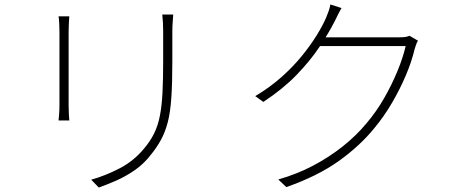

<svg xmlns="http://www.w3.org/2000/svg" viewBox="-20 -810 2040 859"><path d="M755 -745Q754 -728 752.5 -709Q751 -690 751 -669Q751 -654 751 -627.5Q751 -601 751 -575.5Q751 -550 751 -535Q751 -438 746.5 -372.5Q742 -307 730.5 -263Q719 -219 700.5 -185Q682 -151 656 -119Q625 -78 584 -49.5Q543 -21 501 -2.5Q459 16 422 29L388 -6Q452 -24 515.5 -57Q579 -90 625 -146Q653 -179 670 -214Q687 -249 695.5 -293Q704 -337 707 -396Q710 -455 710 -535Q710 -551 710 -577Q710 -603 710 -629Q710 -655 710 -669Q710 -690 709 -709Q708 -728 706 -745ZM290 -737Q289 -726 288 -704.5Q287 -683 287 -669Q287 -665 287 -641Q287 -617 287 -582.5Q287 -548 287 -508.5Q287 -469 287 -433.5Q287 -398 287 -372Q287 -346 287 -339Q287 -320 288 -300.5Q289 -281 290 -271H242Q243 -281 244.5 -299.5Q246 -318 246 -339Q246 -346 246 -372Q246 -398 246 -433.5Q246 -469 246 -508.5Q246 -548 246 -582.5Q246 -617 246 -641Q246 -665 246 -669Q246 -683 245 -704.5Q244 -726 242 -737Z M1850 -628Q1845 -621 1841 -608.5Q1837 -596 1835 -590Q1822 -535 1796 -473.5Q1770 -412 1734.5 -351Q1699 -290 1655 -237Q1590 -157 1495.5 -89.5Q1401 -22 1261 27L1225 -7Q1309 -31 1381 -69Q1453 -107 1514 -155.5Q1575 -204 1621 -260Q1665 -312 1699 -371.5Q1733 -431 1758 -491.5Q1783 -552 1795 -604H1398L1419 -643Q1430 -643 1465.5 -643Q1501 -643 1547.5 -643Q1594 -643 1640 -643Q1686 -643 1720.5 -643Q1755 -643 1764 -643Q1781 -643 1792.5 -644.5Q1804 -646 1812 -650ZM1508 -774Q1499 -759 1491 -742.5Q1483 -726 1477 -714Q1451 -663 1409.5 -600.5Q1368 -538 1306.5 -474.5Q1245 -411 1158 -354L1122 -380Q1186 -418 1238 -464Q1290 -510 1329.5 -558.5Q1369 -607 1396.5 -651.5Q1424 -696 1439 -731Q1443 -740 1449.5 -758Q1456 -776 1458 -790Z"/></svg>

Font: Noto Sans JP ExtraLight
Style: Regular
Weight: 250
Designer: Ryoko NISHIZUKA  (kana, bopomofo & ideographs); Paul D. Hunt (Latin, Greek & Cyrillic); Sandoll Communications , Soo-you
Foundry: Adobe
Version: Version 2.004-H2;hotconv 1.0.118;makeotfexe 2.5.65603